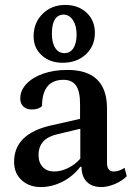

<svg xmlns="http://www.w3.org/2000/svg" viewBox="-20 -745 548 777"><path d="M145 12Q98 12 67.5 -16Q37 -44 37 -90Q37 -203 185 -237L304 -264V-323Q304 -376 287.5 -399Q271 -422 237 -422Q151 -422 150 -316Q137 -302 109 -302Q87 -302 74.5 -314Q62 -326 62 -346Q62 -379 87 -405.5Q112 -432 155 -447Q198 -462 253 -462Q413 -462 413 -306V-86Q413 -51 441 -51Q452 -51 464 -55.5Q476 -60 484 -66L493 -32Q473 -12 444 0Q415 12 390 12Q352 12 331 -9.5Q310 -31 310 -70H305Q275 -31 232.5 -9.5Q190 12 145 12ZM199 -51Q227 -51 255.5 -65Q284 -79 305 -103V-224L213 -202Q136 -185 136 -118Q136 -87 153 -69Q170 -51 199 -51ZM233 -491Q182 -491 149 -521Q116 -551 116 -598Q116 -653 152.5 -689Q189 -725 244 -725Q297 -725 330.5 -693.5Q364 -662 364 -612Q364 -559 327.5 -525Q291 -491 233 -491ZM241 -530Q264 -530 277 -550Q290 -570 290 -605Q290 -641 275.5 -663Q261 -685 238 -686Q190 -685 190 -609Q190 -572 203.5 -551Q217 -530 241 -530Z"/></svg>

Font: Petrona SemiBold
Style: Regular
Weight: 600
Designer: Ringo R. Seeber
Foundry: Ringo R. Seeber
Version: Version 2.001; ttfautohint (v1.8.3)